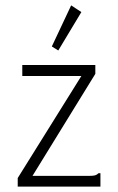

<svg xmlns="http://www.w3.org/2000/svg" viewBox="-20 -695 440 715"><path d="M46 -32 283 -412H63V-453H335V-420L101 -40H310Q327 -40 334 -42Q341 -44 347 -50H354V0H46ZM197 -507 173 -522 245 -675 283 -650Z"/></svg>

Font: Inconsolata Condensed Light
Style: Regular
Weight: 300
Width: 3
Monospace: yes
Designer: Raph Levien, Cyreal, Brenton Simpson
Foundry: Raph Levien, Cyreal, Google
Version: Version 3.001; ttfautohint (v1.8.2.53-6de2)